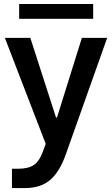

<svg xmlns="http://www.w3.org/2000/svg" viewBox="-20 -713 562 964"><path d="M447.8 -692.9V-618.7H76.2V-692.9ZM4.4 -522.9H132.3L261.2 -123H266.1L391.1 -522.9H518.1L311 60.5Q279.3 150.9 231 191.2Q182.6 231.4 105.5 231.4H40V134.3H68.8Q121.1 134.3 148.9 116.2Q176.8 98.1 195.3 47.9L209.5 9.3Z"/></svg>

Font: Estedad-FD SemiBold
Style: Regular
Weight: 600
Designer: Amin Abedi
Version: Version 7.3